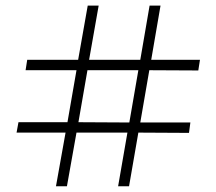

<svg xmlns="http://www.w3.org/2000/svg" viewBox="-20 -686 772 685"><path d="M39.1 -212.9 45.9 -250H220.7L252.9 -435.5H71.3L77.1 -472.7H258.8L293 -666H332L297.9 -472.7H480.5L513.7 -666H552.7L519.5 -472.7H693.4L687.5 -434.6L512.7 -435.5L480.5 -249H659.2L654.3 -211.9L473.6 -212.9L440.4 -21.5H401.4L434.6 -212.9H252.9L218.8 -21.5H179.7L213.9 -212.9ZM259.8 -250 441.4 -249 473.6 -435.5H292Z"/></svg>

Font: Post No Bills Colombo
Style: Light
Weight: 400
Designer: Kosala Senevirathne, Siva Puranthara, Lasantha Premarathna, Tharique Azeez
Foundry: Mooniak
Version: Version 1.220 ; ttfautohint (v1.5)